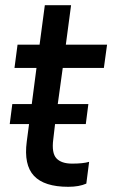

<svg xmlns="http://www.w3.org/2000/svg" viewBox="-20 -700 451 732"><path d="M316.9 -303.2 307.1 -227.1H189.9L183.1 -168.9Q176.3 -116.7 195.1 -96.4Q213.9 -76.2 254.9 -76.2Q296.9 -76.2 319.8 -83L309.1 0Q281.7 12.2 240.2 12.2Q148.9 12.2 109.6 -29.5Q70.3 -71.3 82 -160.2L90.8 -227.1H17.1L26.9 -303.2H101.1L119.1 -440.9H35.2L46.9 -529.8H130.9L150.9 -680.2H251L231 -529.8H388.2L376 -440.9H219.2L200.2 -303.2Z"/></svg>

Font: Cooper Hewitt
Style: Medium Italic
Weight: 708
Designer: Village Type and Design LLC
Foundry: Cooper Hewitt Smithsonian Design Museum
Version: 1.000